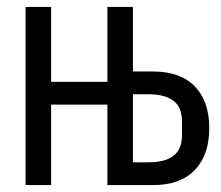

<svg xmlns="http://www.w3.org/2000/svg" viewBox="-20 -536 640 556"><path d="M54 -516H128V-299H291V-516H365V-329H423Q502 -329 544 -286Q586 -243 586 -165Q586 -87 544 -43.5Q502 0 423 0H291V-233H128V0H54ZM411 -66Q458 -66 482.5 -85Q507 -104 507 -144V-185Q507 -225 482.5 -244Q458 -263 411 -263H365V-66Z"/></svg>

Font: IBM Plaex Mono
Style: Regular
Weight: 400
Designer: Mike Abbink, Paul van der Laan, Pieter van Rosmalen
Foundry: Bold Monday
Version: Version 2.003